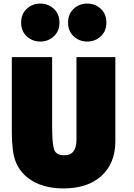

<svg xmlns="http://www.w3.org/2000/svg" viewBox="-20 -1024 747 1072"><path d="M624 -236Q624 -113 547 -42.5Q470 28 334 28Q215 28 139.5 -28Q64 -84 52 -185Q46 -232 46 -283V-705H271V-320Q271 -222 282 -189.5Q293 -157 339 -157Q407 -157 407 -244V-321V-705H624ZM280.5 -975Q312 -946 312 -898Q312 -850 280.5 -821Q249 -792 205 -792Q161 -792 129.5 -821Q98 -850 98 -898Q98 -946 129.5 -975Q161 -1004 205 -1004Q249 -1004 280.5 -975ZM542.5 -975Q574 -946 574 -898Q574 -850 542.5 -821Q511 -792 467 -792Q423 -792 391.5 -821Q360 -850 360 -898Q360 -946 391.5 -975Q423 -1004 467 -1004Q511 -1004 542.5 -975Z"/></svg>

Font: Repo
Style: ExtraBlack
Weight: 1000
Designer: Stefan Peev
Foundry: Context Ltd
Version: Version 001.000